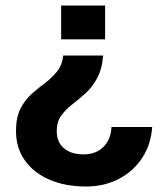

<svg xmlns="http://www.w3.org/2000/svg" viewBox="-20 -520 611 698"><path d="M355.1 -318.2H210Q205.9 -283 187.2 -259.8Q168.5 -236.7 143.7 -218.2Q118.8 -199.7 94.6 -178.1Q70.4 -156.5 54.3 -124.9Q38.2 -93.2 38.2 -43.5Q38.2 17.2 69.8 62.3Q101.4 107.5 158.8 132.7Q216.1 158 292.6 158Q359.1 158 411.8 130.5Q464.6 103.1 496.7 54.4Q528.8 5.7 533.3 -58.4H385.2Q383.3 -13.1 356 14Q328.8 41.2 284.4 41.2Q238.7 41.2 212.5 19.1Q186.3 -3.1 186.3 -43.5Q186.3 -77.1 202.2 -99.2Q218 -121.3 241.6 -139.6Q265.2 -157.8 289.7 -179.7Q314.2 -201.6 332.4 -234.3Q350.7 -266.9 355.1 -318.2ZM202.3 -500V-376.9H362.1V-500Z"/></svg>

Font: Overused Grotesk Light
Style: Regular
Weight: 300
Designer: RandomMaerks
Version: Version 0.005